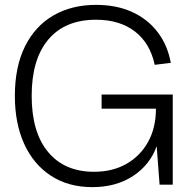

<svg xmlns="http://www.w3.org/2000/svg" viewBox="-20 -758 800 788"><path d="M359 10Q260 10 188.5 -37Q117 -84 79 -168Q41 -252 41 -364Q41 -484 82.5 -567.5Q124 -651 199 -694.5Q274 -738 374 -738Q459 -738 523 -708.5Q587 -679 627.5 -625.5Q668 -572 681 -500L615 -492Q596 -581 533.5 -629Q471 -677 374 -677Q247 -677 178.5 -596Q110 -515 110 -365Q110 -215 177.5 -134Q245 -53 366 -53Q442 -53 499 -85.5Q556 -118 588 -176Q620 -234 620 -312H397V-370H689V0H635L623 -158Q596 -82 526.5 -36Q457 10 359 10Z"/></svg>

Font: BDO Grotesk Light
Style: Regular
Weight: 300
Designer: Deni Anggara
Foundry: Lokal Container
Version: Version 2.000